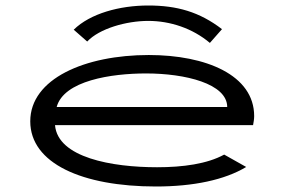

<svg xmlns="http://www.w3.org/2000/svg" viewBox="-20 -668 1040 698"><path d="M297 -517C341 -564 439 -592 519 -592C599 -592 680 -565 743 -512L787 -562C705 -625 623 -648 519 -648C415 -648 308 -619 248 -560ZM547 10C683 10 797 -14 875 -61L795 -106C733 -72 645 -60 551 -60C387 -60 190 -95 180 -213H900C902 -224 904 -235 904 -246C904 -395 729 -468 521 -468C289 -468 90 -382 90 -227C90 -74 279 10 547 10ZM186 -279C212 -375 385 -401 511 -401C653 -401 806 -364 806 -279Z"/></svg>

Font: Inconsolata UltraExpanded
Style: Regular
Weight: 400
Width: 9
Monospace: yes
Designer: Raph Levien, Cyreal, Brenton Simpson
Foundry: Raph Levien, Cyreal, Google
Version: Version 3.100